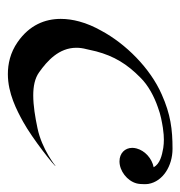

<svg xmlns="http://www.w3.org/2000/svg" viewBox="-5 -453 458 488"><g transform="rotate(90 224.0 -209.0)"><path d="M355.9 -395C375.5 -391.6 396.2 -386.7 405.1 -370.6C382.9 -366.2 363 -348.6 357.3 -327.1C356.3 -323.4 355.8 -319.7 355.8 -316.2C355.8 -297.5 369.5 -283.7 390.1 -283.7C414.5 -283.7 439.7 -303.2 446.1 -327.1C447.5 -332 448.1 -339.9 448.1 -346.9C448.1 -351 447.8 -354.9 447.4 -357.4C441.1 -394 401.8 -418.5 358.3 -418.5C308.5 -418.5 270.6 -413.6 220.1 -391.1C153.2 -361.8 91 -299.3 57.7 -236.8C48.4 -220.2 39.8 -201.2 34.5 -181.2C30.4 -165.9 28 -150.2 28 -134.4C28 -94.6 43.5 -55 86.8 -24.9C114 -5.9 142.7 0 168.5 0C217.4 0 260.6 -22.9 289.2 -38.6C332.8 -62.5 406.1 -121.1 401.7 -121.1C401.7 -121.1 359.7 -86.4 305.4 -75.2C277.5 -69.3 248.3 -64.5 222.4 -64.5C199.5 -64.5 179 -68.4 163.5 -79.6C135 -99.9 101.4 -129.6 101.4 -174.1C101.4 -182.2 102.5 -190.7 104.9 -199.7C107.2 -208.5 108.5 -216.8 110.6 -224.6C122.7 -270 142.9 -303.2 177.3 -336.9C196.8 -356.9 225.8 -372.1 252.7 -381.3C272.2 -388.7 290.6 -391.6 304.9 -394C318.6 -396 327.5 -396.5 334.8 -396.5C342.7 -396.5 348.4 -396 355.9 -395Z"/></g></svg>

Font: Pierce
Style: Oblique
Weight: 400
Italic angle: -15°
Version: Version 0.2.0